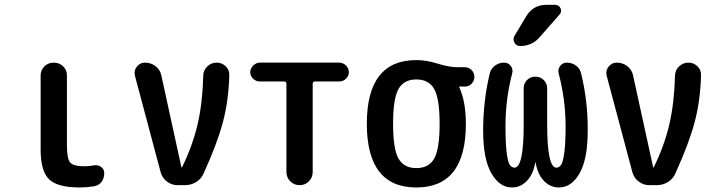

<svg xmlns="http://www.w3.org/2000/svg" viewBox="-20 -785 3040 814"><path d="M318.4 9.8Q224.6 9.8 188.5 -24.4Q152.3 -58.6 152.3 -150.4V-464.8Q152.3 -488.3 168.5 -503.9Q184.6 -519.5 208 -519.5Q231.4 -519.5 247.6 -503.9Q263.7 -488.3 263.7 -464.8V-169.9Q263.7 -112.3 277.3 -96.2Q291 -80.1 337.9 -80.1Q359.4 -80.1 377.9 -84Q394.5 -86.9 408.2 -77.6Q421.9 -68.4 421.9 -50.8Q421.9 -29.3 410.2 -13.7Q398.4 2 377.9 4.9Q346.7 9.8 318.4 9.8Z M661.1 -54.7 551.8 -464.8Q546.9 -486.3 560.5 -502.9Q574.2 -519.5 594.7 -519.5Q620.1 -519.5 639.6 -504.4Q659.2 -489.3 664.1 -464.8L749 -76.2Q749 -75.2 750 -75.2Q752 -75.2 752 -76.2Q796.9 -168 817.9 -258.8Q838.9 -349.6 841.8 -465.8Q842.8 -488.3 859.4 -503.9Q876 -519.5 898.4 -519.5Q920.9 -519.5 937 -503.9Q953.1 -488.3 952.1 -465.8Q949.2 -358.4 925.3 -268.1Q901.4 -177.7 843.8 -50.8Q834 -27.3 812.5 -13.7Q791 0 763.7 0H732.4Q708 0 688 -15.1Q668 -30.3 661.1 -54.7Z M1082 -439.5Q1065.4 -439.5 1053.2 -451.2Q1041 -462.9 1041 -478.5Q1041 -495.1 1053.7 -507.3Q1066.4 -519.5 1082 -519.5H1418Q1433.6 -519.5 1446.3 -507.8Q1459 -496.1 1459 -478.5Q1459 -462.9 1446.8 -451.2Q1434.6 -439.5 1418 -439.5H1314.5Q1306.6 -439.5 1305.7 -429.7V-55.7Q1305.7 -32.2 1289.6 -16.1Q1273.4 0 1250 0Q1226.6 0 1210.4 -16.6Q1194.3 -33.2 1194.3 -55.7V-429.7Q1194.3 -438.5 1185.5 -439.5Z M1820.8 -407.7Q1797.9 -448.2 1745.1 -448.2Q1692.4 -448.2 1669.4 -407.7Q1646.5 -367.2 1646.5 -260.3Q1646.5 -153.3 1669.4 -112.8Q1692.4 -72.3 1745.1 -72.3Q1797.9 -72.3 1820.8 -112.8Q1843.8 -153.3 1843.8 -260.3Q1843.8 -367.2 1820.8 -407.7ZM1745.1 -530.3Q1788.1 -530.3 1835.9 -515.1Q1883.8 -500 1920.9 -500H1951.2Q1967.8 -500 1979.5 -487.8Q1991.2 -475.6 1991.2 -459Q1991.2 -442.4 1979.5 -430.2Q1967.8 -418 1951.2 -418H1928.7H1926.8V-416Q1955.1 -354.5 1955.1 -259.8Q1955.1 9.8 1745.1 9.8Q1535.2 9.8 1535.2 -260.3Q1535.2 -530.3 1745.1 -530.3Z M2150.4 9.8Q2097.7 9.8 2063 -50.8Q2028.3 -111.3 2028.3 -231.4Q2028.3 -357.4 2056.6 -474.6Q2061.5 -494.1 2078.6 -506.8Q2095.7 -519.5 2117.2 -519.5Q2134.8 -519.5 2145.5 -505.4Q2156.2 -491.2 2151.4 -473.6Q2123 -364.3 2123 -250Q2123 -179.7 2127.9 -139.2Q2132.8 -98.6 2141.1 -86.4Q2149.4 -74.2 2161.1 -74.2Q2200.2 -74.2 2200.2 -255.9V-410.2Q2200.2 -431.6 2214.4 -445.8Q2228.5 -460 2250 -460Q2271.5 -460 2285.6 -445.3Q2299.8 -430.7 2299.8 -410.2V-255.9Q2299.8 -74.2 2338.9 -74.2Q2350.6 -74.2 2358.9 -86.4Q2367.2 -98.6 2372.6 -139.2Q2377.9 -179.7 2377.9 -250Q2377.9 -361.3 2348.6 -473.6Q2343.8 -490.2 2354.5 -504.9Q2365.2 -519.5 2382.8 -519.5Q2404.3 -519.5 2421.4 -507.3Q2438.5 -495.1 2443.4 -474.6Q2472.7 -356.4 2471.7 -231.4Q2471.7 -111.3 2437.5 -50.8Q2403.3 9.8 2349.6 9.8Q2313.5 9.8 2286.6 -17.6Q2259.8 -44.9 2251 -94.7Q2251 -96.7 2250 -96.7Q2249 -96.7 2249 -94.7Q2240.2 -44.9 2213.4 -17.6Q2186.5 9.8 2150.4 9.8ZM2296.9 -764.6H2333Q2349.6 -764.6 2356.4 -750Q2363.3 -735.4 2351.6 -722.7L2267.6 -627Q2235.4 -589.8 2184.6 -589.8Q2168.9 -589.8 2161.1 -604.5Q2153.3 -619.1 2161.1 -632.8L2210.9 -715.8Q2240.2 -764.6 2296.9 -764.6Z M2661.1 -54.7 2551.8 -464.8Q2546.9 -486.3 2560.5 -502.9Q2574.2 -519.5 2594.7 -519.5Q2620.1 -519.5 2639.6 -504.4Q2659.2 -489.3 2664.1 -464.8L2749 -76.2Q2749 -75.2 2750 -75.2Q2752 -75.2 2752 -76.2Q2796.9 -168 2817.9 -258.8Q2838.9 -349.6 2841.8 -465.8Q2842.8 -488.3 2859.4 -503.9Q2876 -519.5 2898.4 -519.5Q2920.9 -519.5 2937 -503.9Q2953.1 -488.3 2952.1 -465.8Q2949.2 -358.4 2925.3 -268.1Q2901.4 -177.7 2843.8 -50.8Q2834 -27.3 2812.5 -13.7Q2791 0 2763.7 0H2732.4Q2708 0 2688 -15.1Q2668 -30.3 2661.1 -54.7Z"/></svg>

Font: Rounded Mgen+ 1mn medium
Style: Regular
Weight: 500
Designer: [Source Han Sans]
Ryoko NISHIZUKA  (kana & ideographs); Paul D. Hunt (Latin, Greek & Cyrillic); Wenlong ZHANG  (bopomofo
Version: Version 1.059.20150602